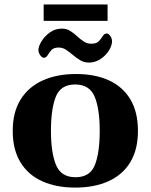

<svg xmlns="http://www.w3.org/2000/svg" viewBox="-20 -827 676 861"><path d="M37.1 -240.2Q37.1 -324.7 72.8 -381.3Q108.4 -438 172.1 -466.6Q235.8 -495.1 320.8 -495.1Q406.2 -495.1 468.5 -466.6Q530.8 -438 564.7 -381.3Q598.6 -324.7 598.6 -240.2Q598.6 -155.8 564 -99.1Q529.3 -42.5 466.1 -14.2Q402.8 14.2 317.4 14.2Q231.9 14.2 169.2 -14.2Q106.4 -42.5 71.8 -99.1Q37.1 -155.8 37.1 -240.2ZM208.5 -240.2Q208.5 -142.1 231.2 -87.2Q253.9 -32.2 318.8 -32.2Q383.8 -32.2 405.5 -87.2Q427.2 -142.1 427.2 -240.2Q427.2 -338.4 404.5 -393.3Q381.8 -448.2 316.9 -448.2Q252 -448.2 230.2 -393.1Q208.5 -337.9 208.5 -240.2ZM378.4 -546.4Q357.4 -546.4 340.1 -556.6Q322.8 -566.9 307.1 -580.3Q291.5 -593.8 276.1 -603.8Q260.7 -613.8 243.2 -613.8Q220.7 -613.8 210.4 -602.3Q200.2 -590.8 193.6 -579.3Q187 -567.9 176.3 -567.9Q168.5 -567.9 160.4 -579.3Q152.3 -590.8 152.3 -603Q152.3 -618.7 165.8 -641.1Q179.2 -663.6 203.1 -681.2Q227.1 -698.7 257.8 -698.7Q278.3 -698.7 294.7 -688.5Q311 -678.2 325.4 -664.8Q339.8 -651.4 355.2 -641.1Q370.6 -630.9 389.2 -630.9Q412.6 -630.9 423.3 -642.3Q434.1 -653.8 440.9 -665.3Q447.8 -676.8 458.5 -676.8Q466.8 -676.8 474.6 -665.5Q482.4 -654.3 482.4 -641.6Q482.4 -623 468.5 -600.6Q454.6 -578.1 430.9 -562.3Q407.2 -546.4 378.4 -546.4ZM175.8 -733.4V-807.1H462.4V-733.4Z"/></svg>

Font: Gelasio
Style: Bold
Weight: 700
Designer: Eben Sorkin
Foundry: Eben Sorkin
Version: Version 1.008